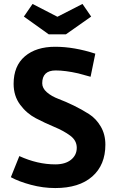

<svg xmlns="http://www.w3.org/2000/svg" viewBox="-20 -947 591 973"><path d="M463 -675 439 -558 377 -575Q311 -590 262 -590Q194 -590 194 -525Q194 -500 217.5 -479.5Q241 -459 277 -445.5Q313 -432 354 -412Q395 -392 431 -369Q467 -346 490.5 -306Q514 -266 514 -214Q514 -111 447.5 -52.5Q381 6 260 6Q198 6 136.5 -10.5Q75 -27 35 -49L78 -156Q170 -114 260 -114Q311 -114 340 -137.5Q369 -161 369 -198Q369 -235 336 -259.5Q303 -284 256 -303.5Q209 -323 162 -347.5Q115 -372 82 -416.5Q49 -461 49 -522Q49 -613 106 -661.5Q163 -710 259.5 -710Q356 -710 463 -675ZM314 -773H227L101 -863L145 -927L271 -862L398 -927L442 -863Z"/></svg>

Font: Gudea
Style: Bold
Weight: 700
Designer: Agustina Mingote
Foundry: Agustina Mingote
Version: Version 1.002